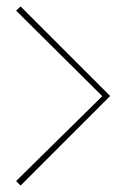

<svg xmlns="http://www.w3.org/2000/svg" viewBox="-20 -657 393 597"><path d="M322 -358V-359L44 -637L30 -624L298 -358L30 -94L44 -80Z"/></svg>

Font: Advent Pro
Style: Thin
Weight: 100
Designer: Andreas Kalpakidis
Foundry: Andreas Kalpakidis
Version: Version 2.002 2007